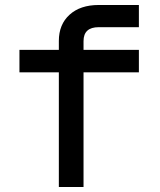

<svg xmlns="http://www.w3.org/2000/svg" viewBox="-20 -750 640 770"><path d="M216 0V-460H58V-550H216V-586Q216 -652 259 -691Q302 -730 376 -730H537V-641H376Q315 -641 315 -585V-550H537V-460H315V0Z"/></svg>

Font: Tiny Medium
Style: Regular
Weight: 500
Monospace: yes
Designer: Philipp Nurullin, Konstantin Bulenkov
Foundry: JetBrains
Version: Version 2.251; ttfautohint (v1.8.4.7-5d5b)